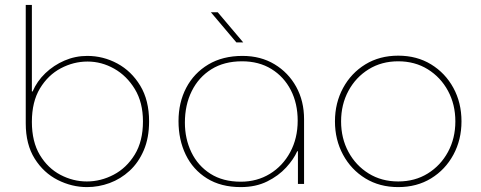

<svg xmlns="http://www.w3.org/2000/svg" viewBox="-20 -750 1962 783"><path d="M335 13Q273 13 215.5 -16Q158 -45 121.5 -103Q85 -161 85 -247V-730H110V-377H113Q131 -419 165 -451.5Q199 -484 243 -503Q287 -522 336 -522Q401 -522 458.5 -491Q516 -460 552 -400.5Q588 -341 588 -255Q588 -188 566.5 -137.5Q545 -87 508.5 -53.5Q472 -20 427 -3.5Q382 13 335 13ZM334 -10Q391 -10 443.5 -37.5Q496 -65 529.5 -119.5Q563 -174 563 -255Q563 -332 530 -386.5Q497 -441 445.5 -470Q394 -499 337 -499Q280 -499 228 -471.5Q176 -444 143 -389.5Q110 -335 110 -253Q110 -172 142.5 -118Q175 -64 226.5 -37Q278 -10 334 -10Z M962 13Q881 13 824 -22.5Q767 -58 737.5 -119Q708 -180 708 -256Q708 -332 739.5 -392Q771 -452 829.5 -487Q888 -522 969 -522Q1043 -522 1099.5 -488Q1156 -454 1188 -396Q1220 -338 1220 -264V0H1195V-133H1192Q1178 -101 1147 -67Q1116 -33 1069.5 -10Q1023 13 962 13ZM962 -9Q1028 -9 1080.5 -41Q1133 -73 1163.5 -129.5Q1194 -186 1194 -258Q1194 -328 1166 -382.5Q1138 -437 1087 -468.5Q1036 -500 967 -500Q894 -500 842 -467.5Q790 -435 762 -378.5Q734 -322 734 -250Q734 -184 760.5 -129Q787 -74 838 -41.5Q889 -9 962 -9ZM944 -577 840 -700H868L972 -577Z M1604 13Q1528 13 1470 -22.5Q1412 -58 1379 -119Q1346 -180 1346 -255Q1346 -330 1379 -391Q1412 -452 1470 -487.5Q1528 -523 1604 -523Q1680 -523 1738 -487.5Q1796 -452 1829 -391.5Q1862 -331 1862 -255Q1862 -180 1829 -119Q1796 -58 1738 -22.5Q1680 13 1604 13ZM1604 -10Q1672 -10 1724.5 -42.5Q1777 -75 1807 -130.5Q1837 -186 1837 -255Q1837 -324 1807 -379.5Q1777 -435 1724.5 -467.5Q1672 -500 1604 -500Q1536 -500 1483.5 -467.5Q1431 -435 1401 -379.5Q1371 -324 1371 -255Q1371 -186 1401 -130.5Q1431 -75 1483.5 -42.5Q1536 -10 1604 -10Z"/></svg>

Font: MuseoModerno Thin
Style: Regular
Weight: 100
Designer: Pablo Cosgaya, Héctor Gatti, Marcela Romero, and the Authors of The MuseoModerno Project.
Foundry: Omnibus-Type Team
Version: Version 1.003